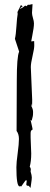

<svg xmlns="http://www.w3.org/2000/svg" viewBox="-20 -826 249 955"><path d="M132.3 -141.6 135.3 -62.5Q135.3 -23.9 127.9 3.4Q133.3 8.8 133.3 16.6Q133.3 24.4 132.3 27.3Q138.2 46.9 138.2 56.4Q138.2 65.9 135.3 84.2Q132.3 102.5 131.8 108.9L123 98.1H119.1Q110.8 98.1 110.8 90.3L112.8 75.7Q112.8 70.3 109.9 70.3Q106.9 70.3 96.7 85.7Q86.4 101.1 84 103V99.6L77.6 101.1Q61.5 101.1 61.5 5.9Q61.5 -17.1 67.9 -63.7Q74.2 -110.4 74.2 -134.8Q74.2 -159.2 62.5 -174.8L63.5 -424.8Q63.5 -543.9 75.2 -569.3L54.2 -632.8Q59.1 -652.8 61.8 -695.8Q64.5 -738.8 67.9 -756.3L66.9 -766.1L84 -800.8L92.8 -794.9L77.6 -783.2H79.6Q88.4 -783.2 105 -798.3L111.8 -794.9L119.1 -802.7L124.5 -801.8Q127.4 -801.8 141.6 -805.7V-800.8L139.2 -762.2Q139.2 -752 144 -736.1Q148.9 -720.2 148.9 -709.5Q148.9 -698.7 146.7 -683.6Q144.5 -668.5 140.6 -648.7Q136.7 -628.9 135.3 -620.1L149.9 -621.6L150.4 -601.6Q150.9 -585.9 142.1 -548.6Q133.3 -511.2 133.3 -492.2L140.1 -330.1Q140.6 -323.7 139.9 -311Q139.2 -298.3 139.2 -293.9V-311Q138.7 -311 138.7 -309.6L136.2 -297.9Q144.5 -282.7 144.5 -268.8Q144.5 -254.9 143.3 -248.8Q142.1 -242.7 139.9 -234.9Q137.7 -227.1 137.2 -224.1Q137.2 -225.1 135.7 -227.3Q134.3 -229.5 133.3 -229.5Q132.3 -229.5 132.3 -229L141.6 -187V-180.7Q132.3 -178.7 132.3 -163.6Z"/></svg>

Font: Butcherman Caps
Style: Regular
Weight: 400
Version: Version 001.003